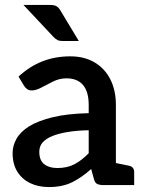

<svg xmlns="http://www.w3.org/2000/svg" viewBox="-20 -749 579 777"><path d="M178 8Q135 8 102 -8Q69 -24 50 -54.5Q31 -85 31 -130Q31 -159 46.5 -187Q62 -215 98 -238Q134 -260 193 -274.5Q252 -289 339 -291V-324Q339 -378 316 -405Q293 -432 249 -432Q221 -432 195.5 -419.5Q170 -407 148 -395Q126 -383 108 -383Q97 -383 89 -389Q81 -395 76 -404L55 -439Q99 -480 151 -500.5Q203 -521 264 -521Q322 -521 363.5 -496Q405 -471 427 -427Q449 -383 449 -324V0H399Q383 0 373.5 -4.5Q364 -9 360 -25L349 -65Q310 -30 271 -11Q232 8 178 8ZM212 -69Q252 -69 281.5 -84.5Q311 -100 339 -129V-222Q292 -221 255 -215Q218 -209 192 -198.5Q166 -188 152.5 -172.5Q139 -157 139 -135Q139 -100 159 -84.5Q179 -69 212 -69ZM423 0 435 -92 499 -79Q511 -77 517 -70.5Q523 -64 523 -52V0ZM75 -729H182Q201 -729 210 -723Q219 -717 226 -704L299 -583H235Q221 -583 213.5 -586.5Q206 -590 197 -599Z"/></svg>

Font: Aleo SemiBold
Style: Regular
Weight: 600
Designer: Alessio Laiso
Foundry: Alessio Laiso
Version: Version 2.001;gftools[0.9.29]